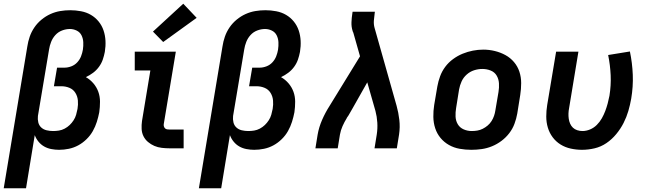

<svg xmlns="http://www.w3.org/2000/svg" viewBox="-31 -798 3501 1033"><path d="M-11 215 116 -548Q120 -575 129 -601Q138 -627 154 -650.5Q170 -674 192.5 -692.5Q215 -711 240.5 -722.5Q266 -734 293 -738.5Q320 -743 347 -743Q376 -743 405 -737.5Q434 -732 458 -718Q482 -704 499.5 -682.5Q517 -661 526 -634.5Q535 -608 536.5 -578.5Q538 -549 533 -519Q529 -498 522 -477.5Q515 -457 501.5 -438.5Q488 -420 470 -406.5Q452 -393 431 -383Q454 -370 471.5 -349.5Q489 -329 498 -304Q507 -279 507 -250.5Q507 -222 503 -194Q498 -168 490 -142.5Q482 -117 468.5 -93Q455 -69 434.5 -49Q414 -29 390 -16Q366 -3 339.5 2.5Q313 8 287 8Q266 8 245 4Q224 0 206.5 -10Q189 -20 176 -36Q163 -52 156 -71L109 215ZM255 -93Q270 -93 286 -95.5Q302 -98 317 -106Q332 -114 344 -125.5Q356 -137 365 -151Q374 -165 378.5 -180.5Q383 -196 386 -212Q390 -235 388 -257.5Q386 -280 374.5 -298.5Q363 -317 342.5 -325.5Q322 -334 299 -334H259L276 -434H316Q334 -434 352.5 -441Q371 -448 384.5 -462.5Q398 -477 405 -495Q412 -513 415 -531Q418 -551 417 -571Q416 -591 407.5 -608Q399 -625 381.5 -633.5Q364 -642 345 -642Q324 -642 303 -634Q282 -626 267 -609.5Q252 -593 244 -572.5Q236 -552 233 -532L173 -174Q171 -156 175 -139.5Q179 -123 191 -112Q203 -101 220 -97Q237 -93 255 -93Z M882 0Q861 0 839.5 -2.5Q818 -5 799.5 -13Q781 -21 765.5 -34Q750 -47 741 -65Q732 -83 731 -104.5Q730 -126 733 -147L778 -419H694V-520H915L850 -130Q849 -124 851 -117.5Q853 -111 857.5 -107Q862 -103 868.5 -102Q875 -101 882 -101H957V0ZM847 -572 792 -628 955 -778 1027 -702Z M1039 215 1166 -548Q1170 -575 1179 -601Q1188 -627 1204 -650.5Q1220 -674 1242.5 -692.5Q1265 -711 1290.5 -722.5Q1316 -734 1343 -738.5Q1370 -743 1397 -743Q1426 -743 1455 -737.5Q1484 -732 1508 -718Q1532 -704 1549.5 -682.5Q1567 -661 1576 -634.5Q1585 -608 1586.5 -578.5Q1588 -549 1583 -519Q1579 -498 1572 -477.5Q1565 -457 1551.5 -438.5Q1538 -420 1520 -406.5Q1502 -393 1481 -383Q1504 -370 1521.5 -349.5Q1539 -329 1548 -304Q1557 -279 1557 -250.5Q1557 -222 1553 -194Q1548 -168 1540 -142.5Q1532 -117 1518.5 -93Q1505 -69 1484.5 -49Q1464 -29 1440 -16Q1416 -3 1389.5 2.5Q1363 8 1337 8Q1316 8 1295 4Q1274 0 1256.5 -10Q1239 -20 1226 -36Q1213 -52 1206 -71L1159 215ZM1305 -93Q1320 -93 1336 -95.5Q1352 -98 1367 -106Q1382 -114 1394 -125.5Q1406 -137 1415 -151Q1424 -165 1428.5 -180.5Q1433 -196 1436 -212Q1440 -235 1438 -257.5Q1436 -280 1424.5 -298.5Q1413 -317 1392.5 -325.5Q1372 -334 1349 -334H1309L1326 -434H1366Q1384 -434 1402.5 -441Q1421 -448 1434.5 -462.5Q1448 -477 1455 -495Q1462 -513 1465 -531Q1468 -551 1467 -571Q1466 -591 1457.5 -608Q1449 -625 1431.5 -633.5Q1414 -642 1395 -642Q1374 -642 1353 -634Q1332 -626 1317 -609.5Q1302 -593 1294 -572.5Q1286 -552 1283 -532L1223 -174Q1221 -156 1225 -139.5Q1229 -123 1241 -112Q1253 -101 1270 -97Q1287 -93 1305 -93Z M1666 0 1678 -74Q1685 -114 1702 -153Q1719 -192 1742 -228L1906 -495L1870 -622Q1869 -624 1868 -626.5Q1867 -629 1866 -631V-632Q1859 -654 1860 -678.5Q1861 -703 1865 -728L1866 -735H1986L1985 -728Q1982 -708 1980.5 -687.5Q1979 -667 1984 -649L2103 -228Q2113 -192 2117.5 -153Q2122 -114 2116 -74L2104 0H1984L1996 -74Q2001 -106 1999 -138.5Q1997 -171 1989 -201L1945 -355L1867 -217L1844 -177Q1842 -174 1839.5 -170.5Q1837 -167 1835 -164V-163Q1822 -142 1812 -119.5Q1802 -97 1798 -74L1786 0Z M2505 8Q2473 8 2442 2.5Q2411 -3 2384.5 -18Q2358 -33 2339 -56Q2320 -79 2310.5 -108Q2301 -137 2300.5 -169Q2300 -201 2305 -233L2322 -333Q2327 -361 2337 -388Q2347 -415 2364.5 -438.5Q2382 -462 2406.5 -480Q2431 -498 2458 -509Q2485 -520 2513 -525.5Q2541 -531 2569 -531Q2601 -531 2631.5 -523.5Q2662 -516 2688.5 -501.5Q2715 -487 2734.5 -464Q2754 -441 2763.5 -412Q2773 -383 2773 -351Q2773 -319 2768 -287L2752 -187Q2747 -159 2737 -132Q2727 -105 2709 -81.5Q2691 -58 2667 -40Q2643 -22 2616 -11Q2589 0 2561 4Q2533 8 2505 8ZM2507 -93Q2522 -93 2537 -95.5Q2552 -98 2566 -105Q2580 -112 2592.5 -122.5Q2605 -133 2613.5 -146.5Q2622 -160 2627 -174.5Q2632 -189 2634 -203L2651 -303Q2655 -327 2653.5 -350Q2652 -373 2641 -391.5Q2630 -410 2609 -418.5Q2588 -427 2564 -427Q2542 -427 2520 -420Q2498 -413 2480 -397Q2462 -381 2452.5 -360Q2443 -339 2439 -317L2423 -217Q2419 -194 2420 -171Q2421 -148 2432 -129.5Q2443 -111 2463.5 -102Q2484 -93 2507 -93Z M3100 8Q3070 8 3040 1.5Q3010 -5 2985 -20.5Q2960 -36 2942.5 -59.5Q2925 -83 2916.5 -111.5Q2908 -140 2908 -171Q2908 -202 2913 -233L2961 -520H3081L3031 -217Q3028 -202 3027.5 -187.5Q3027 -173 3029 -159Q3031 -145 3036.5 -132.5Q3042 -120 3051.5 -111Q3061 -102 3074.5 -97.5Q3088 -93 3103 -93Q3123 -93 3143.5 -101.5Q3164 -110 3180 -126Q3196 -142 3207 -161.5Q3218 -181 3225.5 -201Q3233 -221 3238.5 -241.5Q3244 -262 3248 -283Q3257 -339 3254.5 -393.5Q3252 -448 3241 -502L3358 -521Q3371 -459 3373.5 -395.5Q3376 -332 3365 -267Q3359 -233 3349.5 -200.5Q3340 -168 3324 -136.5Q3308 -105 3284.5 -76.5Q3261 -48 3231.5 -28Q3202 -8 3168 0Q3134 8 3100 8Z"/></svg>

Font: Zed Sans Extended
Style: Bold Italic
Weight: 700
Width: 7
Italic angle: -9°
Designer: Belleve Invis
Foundry: Belleve Invis
Version: Version 1.0.0; ttfautohint (v1.8.4)